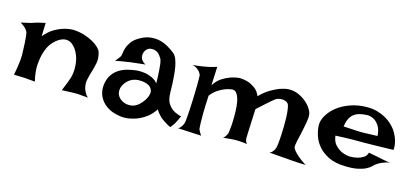

<svg xmlns="http://www.w3.org/2000/svg" viewBox="-51 -908 2641 1228"><g transform="rotate(15 1269.5 -294.0)"><path d="M44.9 -107.4Q51.8 -139.6 55.2 -164.6Q58.6 -189.5 60.5 -206.1Q62.5 -225.6 62.5 -239.3Q61.5 -255.9 61 -278.8Q60.5 -301.8 59.1 -324.7Q57.6 -347.7 55.7 -365.7Q53.7 -383.8 50.8 -391.6Q46.9 -399.4 40 -408.2Q26.4 -424.8 0 -440.4Q22.5 -445.3 38.6 -448.7Q54.7 -452.1 65.4 -455.1Q77.1 -459 85.9 -461.9Q93.8 -464.8 104.5 -467.8Q113.3 -469.7 126 -472.7Q138.7 -475.6 155.3 -479.5L152.3 -390.6Q183.6 -427.7 215.8 -446.3Q248 -464.8 276.4 -472.7Q308.6 -482.4 339.8 -482.4Q378.9 -480.5 412.6 -469.7Q446.3 -459 471.2 -444.8Q496.1 -430.7 511.7 -415Q527.3 -399.4 530.3 -387.7Q542 -349.6 536.1 -317.9Q530.3 -286.1 521 -256.3Q511.7 -226.6 505.4 -197.3Q499 -168 509.8 -133.8Q513.7 -125 517.6 -116.2Q521.5 -108.4 527.3 -100.6Q533.2 -92.8 541 -87.9Q530.3 -88.9 519.5 -89.4Q508.8 -89.8 500 -90.8Q489.3 -91.8 480.5 -92.8Q470.7 -93.8 454.1 -93.8Q425.8 -93.8 366.2 -90.8Q375 -111.3 380.4 -125.5Q385.7 -139.6 389.6 -148.4Q393.6 -159.2 395.5 -165Q407.2 -193.4 409.7 -229.5Q412.1 -265.6 404.3 -302.7Q401.4 -315.4 394.5 -333Q387.7 -350.6 376.5 -367.2Q365.2 -383.8 350.1 -395.5Q335 -407.2 315.4 -409.2Q295.9 -411.1 272 -399.4Q248 -387.7 220.7 -356.4Q200.2 -330.1 188.5 -292Q177.7 -259.8 173.8 -211.4Q169.9 -163.1 185.5 -98.6Q171.9 -100.6 160.2 -101.1Q148.4 -101.6 140.6 -102.5Q130.9 -103.5 123 -104.5Q114.3 -104.5 103.5 -105.5Q93.8 -105.5 79.1 -106Q64.5 -106.4 44.9 -107.4Z M673.8 -395.5Q678.7 -401.4 680.2 -417.5Q681.6 -433.6 688 -454.1Q694.3 -474.6 710 -497.1Q725.6 -519.5 760.7 -539.1Q794.9 -558.6 827.1 -562.5Q859.4 -566.4 888.7 -559.6Q918 -552.7 943.8 -538.1Q969.7 -523.4 991.2 -505.9Q1005.9 -494.1 1014.6 -472.2Q1023.4 -450.2 1028.3 -422.9Q1033.2 -395.5 1035.6 -365.7Q1038.1 -335.9 1039.1 -308.1Q1040 -280.3 1040.5 -257.3Q1041 -234.4 1043.9 -219.7Q1047.9 -198.2 1057.6 -183.1Q1067.4 -168 1079.1 -157.7Q1090.8 -147.5 1102.5 -141.6Q1114.3 -135.7 1123 -132.8Q1128.9 -129.9 1133.8 -128.9Q1143.6 -125 1147.5 -128.9Q1141.6 -115.2 1136.7 -105.5Q1131.8 -95.7 1128.9 -88.9Q1125 -81.1 1122.1 -76.2Q1119.1 -70.3 1115.2 -65.4Q1112.3 -60.5 1107.4 -54.7Q1102.5 -48.8 1097.7 -42Q1085 -46.9 1073.7 -53.7Q1062.5 -60.5 1053.7 -66.4Q1043 -73.2 1034.2 -80.1Q1025.4 -86.9 1017.6 -95.7Q1010.7 -103.5 1003.4 -112.3Q996.1 -121.1 991.2 -131.8Q985.4 -119.1 963.4 -95.7Q941.4 -72.3 906.2 -53.2Q871.1 -34.2 824.7 -26.4Q778.3 -18.6 722.7 -37.1Q698.2 -44.9 676.8 -60.1Q655.3 -75.2 640.1 -96.7Q625 -118.2 618.7 -146Q612.3 -173.8 619.1 -208Q626 -242.2 643.6 -265.6Q661.1 -289.1 685.5 -303.7Q710 -318.4 740.2 -326.2Q770.5 -334 802.7 -336.9Q828.1 -337.9 853.5 -334Q875 -330.1 898.4 -319.8Q921.9 -309.6 938.5 -289.1Q937.5 -340.8 935.1 -371.6Q932.6 -402.3 930.7 -418.9Q926.8 -438.5 923.8 -446.3Q918.9 -453.1 913.6 -461.9Q908.2 -470.7 900.4 -478Q892.6 -485.4 880.9 -490.2Q869.1 -495.1 853.5 -494.1Q836.9 -493.2 827.1 -485.4Q817.4 -477.5 812 -467.3Q806.6 -457 805.7 -445.3Q804.7 -433.6 806.6 -424.8Q808.6 -418.9 812.5 -412.1Q816.4 -406.2 823.2 -399.4Q830.1 -392.6 841.8 -387.7Q819.3 -384.8 801.8 -383.3Q784.2 -381.8 771.5 -379.9Q756.8 -377.9 746.1 -377Q735.4 -376 720.7 -373Q708 -371.1 689.5 -368.2Q670.9 -365.2 646.5 -360.4Q652.3 -367.2 657.2 -373.5Q662.1 -379.9 666 -384.8Q669.9 -390.6 673.8 -395.5ZM820.3 -279.3Q802.7 -278.3 785.2 -271Q767.6 -263.7 753.9 -250.5Q740.2 -237.3 731 -220.2Q721.7 -203.1 721.7 -182.6Q721.7 -162.1 731.9 -147Q742.2 -131.8 759.3 -122.1Q776.4 -112.3 796.4 -110.4Q816.4 -108.4 835.9 -114.3Q854.5 -121.1 871.1 -136.2Q887.7 -151.4 899.4 -169.4Q911.1 -187.5 916 -205.6Q920.9 -223.6 917 -235.4Q909.2 -260.7 881.8 -271Q854.5 -281.2 820.3 -279.3Z M1132.8 -462.9Q1155.3 -464.8 1171.4 -466.8Q1187.5 -468.8 1198.2 -470.7Q1210.9 -472.7 1219.7 -474.6Q1228.5 -475.6 1239.3 -478.5Q1249 -480.5 1261.2 -483.9Q1273.4 -487.3 1288.1 -492.2L1282.2 -368.2Q1303.7 -402.3 1332 -420.4Q1360.4 -438.5 1385.7 -447.3Q1416 -458 1446.3 -460Q1477.5 -459 1503.9 -450.2Q1526.4 -442.4 1549.3 -425.8Q1572.3 -409.2 1585 -377Q1618.2 -411.1 1650.9 -430.2Q1683.6 -449.2 1709 -459Q1739.3 -469.7 1765.6 -471.7Q1800.8 -472.7 1830.6 -460Q1860.4 -447.3 1882.8 -428.2Q1905.3 -409.2 1918.9 -388.2Q1932.6 -367.2 1934.6 -351.6Q1937.5 -330.1 1931.6 -296.4Q1925.8 -262.7 1918 -228Q1910.2 -193.4 1903.8 -164.6Q1897.5 -135.7 1898.4 -124Q1901.4 -114.3 1912.1 -100.6Q1921.9 -88.9 1940.9 -71.8Q1960 -54.7 1996.1 -32.2Q1964.8 -33.2 1940.9 -34.2Q1917 -35.2 1900.4 -37.1Q1880.9 -39.1 1866.2 -40Q1854.5 -40 1837.9 -42Q1824.2 -43 1802.2 -44.9Q1780.3 -46.9 1752 -48.8Q1762.7 -51.8 1769.5 -60.1Q1776.4 -68.4 1781.2 -76.2Q1786.1 -85.9 1789.1 -97.7Q1791 -107.4 1793 -128.9Q1794.9 -150.4 1796.4 -177.7Q1797.9 -205.1 1798.3 -235.4Q1798.8 -265.6 1797.9 -293Q1796.9 -320.3 1793.9 -342.8Q1791 -365.2 1786.1 -377Q1782.2 -385.7 1772.5 -391.1Q1762.7 -396.5 1750 -397.9Q1737.3 -399.4 1724.6 -397Q1711.9 -394.5 1702.1 -388.7Q1693.4 -381.8 1678.7 -370.1Q1666 -359.4 1645.5 -340.8Q1625 -322.3 1593.8 -293.9Q1590.8 -232.4 1589.4 -194.8Q1587.9 -157.2 1586.9 -137.7Q1585.9 -114.3 1585.9 -105.5Q1585 -97.7 1586.9 -90.8Q1588.9 -76.2 1598.6 -63.5Q1586.9 -66.4 1573.7 -67.4Q1560.5 -68.4 1549.8 -69.3Q1537.1 -70.3 1524.4 -70.3Q1513.7 -70.3 1501 -69.3Q1490.2 -68.4 1474.6 -66.9Q1459 -65.4 1440.4 -63.5Q1448.2 -68.4 1453.1 -75.2Q1458 -82 1460.9 -87.9Q1464.8 -94.7 1466.8 -100.6Q1467.8 -106.4 1470.7 -129.4Q1473.6 -152.3 1474.6 -183.6Q1475.6 -214.8 1474.6 -249.5Q1473.6 -284.2 1467.8 -313Q1461.9 -341.8 1449.7 -360.4Q1437.5 -378.9 1418 -377Q1394.5 -375 1370.1 -365.2Q1349.6 -357.4 1326.2 -341.8Q1302.7 -326.2 1282.2 -299.8Q1278.3 -226.6 1277.8 -183.6Q1277.3 -140.6 1278.3 -118.2Q1279.3 -91.8 1280.3 -82Q1281.2 -75.2 1285.2 -68.4Q1288.1 -62.5 1292.5 -54.7Q1296.9 -46.9 1302.7 -40L1147.5 -47.9Q1155.3 -51.8 1161.1 -58.1Q1167 -64.5 1170.9 -71.3Q1174.8 -79.1 1178.7 -86.9Q1181.6 -93.8 1184.1 -119.1Q1186.5 -144.5 1188.5 -179.2Q1190.4 -213.9 1191.9 -252.4Q1193.4 -291 1193.8 -324.7Q1194.3 -358.4 1194.3 -382.3Q1194.3 -406.2 1193.4 -411.1Q1190.4 -420.9 1182.6 -431.6Q1175.8 -439.5 1164.1 -448.7Q1152.3 -458 1132.8 -462.9Z M2254.9 -157.2Q2282.2 -157.2 2305.7 -163.1Q2325.2 -168 2343.3 -179.2Q2361.3 -190.4 2367.2 -212.9Q2386.7 -209 2400.4 -206.5Q2414.1 -204.1 2423.8 -202.1Q2434.6 -199.2 2442.4 -198.2Q2450.2 -196.3 2460.9 -194.3Q2470.7 -192.4 2484.9 -189.9Q2499 -187.5 2518.6 -183.6Q2503.9 -185.5 2488.8 -180.7Q2473.6 -175.8 2460 -169.9Q2444.3 -163.1 2430.7 -153.3Q2421.9 -147.5 2410.6 -135.7Q2399.4 -124 2378.9 -113.3Q2358.4 -102.5 2324.7 -95.2Q2291 -87.9 2238.3 -89.8Q2174.8 -91.8 2131.8 -112.8Q2088.9 -133.8 2062.5 -164.6Q2036.1 -195.3 2024.4 -231.4Q2012.7 -267.6 2011.7 -298.8Q2010.7 -330.1 2030.3 -364.3Q2049.8 -398.4 2085.4 -426.8Q2121.1 -455.1 2171.9 -473.1Q2222.7 -491.2 2283.2 -491.2Q2318.4 -491.2 2348.1 -482.9Q2377.9 -474.6 2402.8 -460.9Q2427.7 -447.3 2446.3 -430.2Q2464.8 -413.1 2477.5 -395.5Q2490.2 -377 2499 -356.4Q2506.8 -338.9 2511.7 -316.4Q2516.6 -293.9 2514.6 -270.5Q2440.4 -268.6 2395 -267.6Q2349.6 -266.6 2324.2 -266.6H2280.3H2247.1Q2229.5 -266.6 2201.2 -265.6Q2172.9 -264.6 2131.8 -262.7Q2136.7 -223.6 2156.7 -202.6Q2176.8 -181.6 2199.2 -170.9Q2224.6 -159.2 2254.9 -157.2ZM2167 -333Q2198.2 -331.1 2219.2 -330.1Q2240.2 -329.1 2253.9 -328.1Q2268.6 -327.1 2277.3 -327.1H2301.8Q2326.2 -327.1 2392.6 -330.1Q2389.6 -373 2374.5 -395.5Q2359.4 -418 2342.8 -428.7Q2323.2 -440.4 2299.8 -442.4Q2236.3 -441.4 2205.6 -416Q2174.8 -390.6 2167 -333Z"/></g></svg>

Font: Irish Grover
Style: Regular
Weight: 400
Designer: Squid
Foundry: Font Diner, Inc DBA Sideshow
Version: Version 1.001